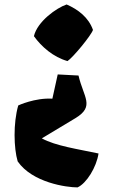

<svg xmlns="http://www.w3.org/2000/svg" viewBox="-20 -608 506 843"><path d="M324.7 -276.4 233.4 -281.2 210 -174.8C132.8 -179.2 60.1 -145 60.1 -145C37.6 -66.9 40.5 43 57.6 100.6C122.6 194.3 272.5 214.8 320.3 214.8C359.4 197.8 403.8 126 412.6 65.9C323.7 46.9 223.6 32.7 163.6 -0.5L311.5 -89.4C397.5 -141.6 346.7 -180.7 324.7 -276.4ZM388.2 -476.6C369.1 -531.2 323.2 -566.4 272.5 -588.4C228.5 -573.7 144 -513.7 128.9 -449.2C162.1 -402.8 213.9 -357.4 276.4 -339.8C301.3 -356.4 380.4 -452.6 388.2 -476.6Z"/></svg>

Font: Fruktur
Style: Regular
Weight: 400
Designer: Viktoriya Grabowska
Foundry: Viktoriya Grabowska
Version: Version 1.002